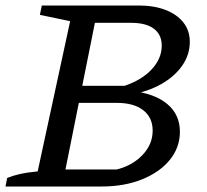

<svg xmlns="http://www.w3.org/2000/svg" viewBox="-25 -678 754 698"><path d="M-5 0 1 -31Q20 -39 46 -45Q72 -51 112 -55L230 -601L120 -624L127 -658H479Q535 -658 576.5 -642Q618 -626 641.5 -596.5Q665 -567 665 -526Q665 -479 637.5 -439.5Q610 -400 561.5 -372.5Q513 -345 450 -334L452 -348Q538 -338 583.5 -299.5Q629 -261 629 -199Q629 -142 592.5 -97Q556 -52 491.5 -26Q427 0 345 0ZM213 -62H400Q458 -77 494 -115.5Q530 -154 530 -203Q530 -251 495.5 -277.5Q461 -304 400 -304H212L224 -366H428Q492 -388 527.5 -427Q563 -466 563 -512Q563 -552 534.5 -573.5Q506 -595 452 -595H320Z"/></svg>

Font: Piazzolla Thin Medium
Style: Italic
Weight: 500
Italic angle: -11.3°
Version: Version 2.005